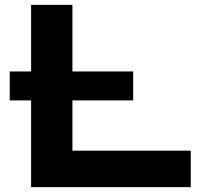

<svg xmlns="http://www.w3.org/2000/svg" viewBox="-20 -770 823 790"><path d="M20 -476H528V-357H20ZM278 -750V-75L202 -150H765V0H108V-750Z"/></svg>

Font: Unbounded Medium
Style: Regular
Weight: 500
Designer: Luke Prowse, Jean-Baptiste Morizot, Fátima Lázaro, Florian Runge
Foundry: NaN
Version: Version 1.700